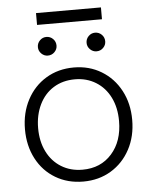

<svg xmlns="http://www.w3.org/2000/svg" viewBox="-55 -816 690 872"><g transform="rotate(-5 290.5 -380.5)"><path d="M46 -249Q46 -324 77.5 -383.5Q109 -443 164.5 -476.5Q220 -510 291 -510Q361 -510 416.5 -476.5Q472 -443 503.5 -384Q535 -325 535 -250Q535 -175 503.5 -116Q472 -57 416.5 -23.5Q361 10 290 10Q219 10 163.5 -23Q108 -56 77 -115Q46 -174 46 -249ZM475 -250Q475 -311 452 -357.5Q429 -404 387 -430Q345 -456 291 -456Q236 -456 194 -430Q152 -404 129 -356.5Q106 -309 106 -249Q106 -189 129 -142.5Q152 -96 194 -70Q236 -44 291 -44Q374 -44 424.5 -101Q475 -158 475 -250ZM137 -616Q137 -634 149.5 -646.5Q162 -659 179 -659Q197 -659 209.5 -646.5Q222 -634 222 -616Q222 -599 209.5 -586.5Q197 -574 179 -574Q162 -574 149.5 -586.5Q137 -599 137 -616ZM359 -616Q359 -634 371.5 -646.5Q384 -659 401 -659Q419 -659 431.5 -646.5Q444 -634 444 -616Q444 -599 431.5 -586.5Q419 -574 401 -574Q384 -574 371.5 -586.5Q359 -599 359 -616ZM142 -771H438V-717H142Z"/></g></svg>

Font: Bellota
Style: Regular
Weight: 400
Designer: Kemie Guaida
Foundry: Kemie Guaida
Version: Version 4.001